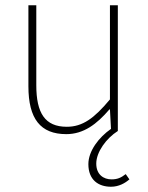

<svg xmlns="http://www.w3.org/2000/svg" viewBox="-20 -498 564 730"><path d="M402 212C432 212 456 198 472 184L458 164C440 178 426 184 404 184C374 184 346 166 346 124C346 80 384 28 428 0V-478H398V-120C338 -48 294 -16 234 -16C151 -16 118 -68 118 -174V-478H88V-170C88 -46 134 12 232 12C298 12 348 -26 396 -82H398L402 -8C356 24 316 76 316 126C316 186 354 212 402 212Z"/></svg>

Font: Source Sans Pro ExtraLight
Style: Regular
Weight: 200
Designer: Paul D. Hunt
Foundry: Adobe Systems Incorporated
Version: Version 3.006;hotconv 1.0.111;makeotfexe 2.5.65597